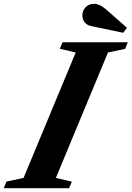

<svg xmlns="http://www.w3.org/2000/svg" viewBox="-84 -982 688 1002"><path d="M-64.5 0 -50 -34.5 39 -53.5 311 -708 228 -727.5 242.5 -761.5H583L569 -727L479.5 -708L207.5 -53.5L291 -34L276.5 0ZM559 -811 391.5 -846Q371 -850 358.5 -865Q346 -880 346 -901.5Q346 -927 363 -944.5Q380 -962 406 -962Q421 -962 436.2 -955.2Q451.5 -948.5 467 -935L578.5 -837Z"/></svg>

Font: Libre Caslon Text
Style: Italic
Weight: 400
Italic angle: -22.583°
Designer: Pablo Impallari, Rodrigo Fuenzalida, Katja Schimmel
Foundry: Pablo Impallari, Rodrigo Fuenzalida
Version: Version 2.000